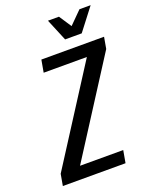

<svg xmlns="http://www.w3.org/2000/svg" viewBox="-162 -977 842 1065"><g transform="rotate(-20 259.0 -445.0)"><path d="M20 0 32 -68 390 -627H135L148 -700H518L506 -632L148 -73H403L390 0ZM310 -760 256 -890H321L369 -817L442 -890H508L408 -760Z"/></g></svg>

Font: Cuprum Medium
Style: Italic
Weight: 500
Italic angle: -10°
Version: Version 3.000